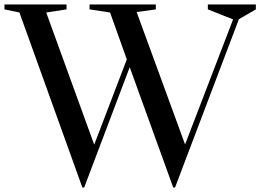

<svg xmlns="http://www.w3.org/2000/svg" viewBox="-41 -820 1166 860"><path d="M328 20 46 -764 -21 -778V-800H257V-778L166 -764L381 -172L527 -554L452 -764L360 -778V-800H657V-778L571 -766L788 -173L1003 -733L890 -778V-800H1105V-778L1029 -734L743 20H735L540 -519L336 20Z"/></svg>

Font: Prata
Style: Regular
Weight: 400
Designer: Ivan Petrov
Foundry: Cyreal
Version: Version 2.000